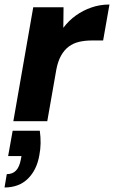

<svg xmlns="http://www.w3.org/2000/svg" viewBox="-38 -536 504 849"><path d="M21 0 109 -504H243L242 -413Q266 -445 297.5 -467.5Q329 -490 366.5 -503Q404 -516 446 -516L418 -357H367Q338 -357 312 -351Q286 -345 266 -330Q246 -315 232 -290Q218 -265 211 -228L171 0ZM-18 293 -8 234Q18 234 33 218Q48 202 54 170L57 154H-2L18 42H138Q142 71 141.5 98Q141 125 136 150Q125 215 85.5 254Q46 293 -18 293Z"/></svg>

Font: DM Sans Black
Style: Italic
Weight: 900
Italic angle: -10°
Designer: Colophon Foundry, Jonny Pinhorn
Foundry: Colophon Foundry
Version: Version 4.004;gftools[0.9.30]